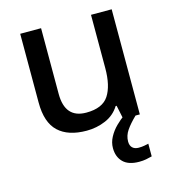

<svg xmlns="http://www.w3.org/2000/svg" viewBox="-113 -632 856 951"><g transform="rotate(-15 315.0 -156.5)"><path d="M547 -539V0H462L447 -71H442Q416 -29 370 -9.5Q324 10 273 10Q178 10 128 -37Q78 -84 78 -186V-539H185V-202Q185 -77 294 -77Q377 -77 409 -126Q441 -175 441 -266V-539ZM456 115Q456 136 467.5 147Q479 158 499 158Q516 158 528.5 155.5Q541 153 550 151V216Q535 220 519.5 223Q504 226 484 226Q429 226 402 199Q375 172 375 127Q375 98 389.5 71Q404 44 426.5 21.5Q449 -1 472 -16L525 0Q492 32 474 58.5Q456 85 456 115Z"/></g></svg>

Font: Noto Sans Ol Chiki Medium
Style: Regular
Weight: 500
Designer: Monotype Design Team, Lewis McGuffie
Foundry: Monotype Imaging Inc.
Version: Version 2.003; ttfautohint (v1.8.4.7-5d5b)